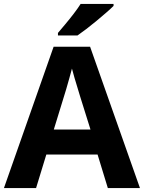

<svg xmlns="http://www.w3.org/2000/svg" viewBox="-20 -954 730 974"><path d="M527 0 475 -170H215L163 0H0L252 -717H437L690 0ZM387 -463Q382 -480 374 -506Q366 -532 358 -559Q350 -586 345 -606Q340 -586 331.5 -556.5Q323 -527 315.5 -500.5Q308 -474 304 -463L253 -297H439ZM556 -924Q542 -910 519 -890Q496 -870 469.5 -848Q443 -826 417.5 -806.5Q392 -787 373 -774H274V-787Q290 -806 311.5 -831.5Q333 -857 354 -884.5Q375 -912 389 -934H556Z"/></svg>

Font: Noto Sans Adlam
Style: Regular
Weight: 400
Designer: Mark Jamra, Neil Patel
Foundry: JamraPatel LLC
Version: Version 3.001